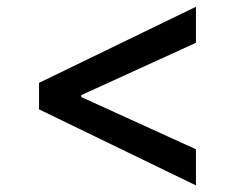

<svg xmlns="http://www.w3.org/2000/svg" viewBox="-20 -575 706 577"><path d="M568.9 -446.4 224.1 -289.1V-283.4L568.9 -126.4V-17.8L97.3 -246.4V-326L568.9 -554.7Z"/></svg>

Font: TID UI Medium
Style: Regular
Weight: 500
Designer: The TID Project Authors
Foundry: Bakken & Bæck
Version: Version 1.001;hotconv 1.0.109;makeotfexe 2.5.65596